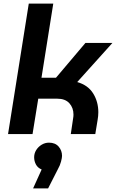

<svg xmlns="http://www.w3.org/2000/svg" viewBox="-20 -750 649 1074"><path d="M25 0 141 -730H278L212 -315H293L458 -510H609L412 -291Q472 -274 501 -227.5Q530 -181 530 -122Q530 -112 529 -101Q528 -90 526 -79L513 0H376L389 -88Q390 -93 390.5 -98.5Q391 -104 391 -109Q391 -147 368 -172.5Q345 -198 300 -198H194L162 0ZM165 304 213 198Q191 189 181 170Q171 151 171 130Q171 108 182.5 89.5Q194 71 213 59.5Q232 48 254 48Q289 48 308 70Q327 92 327 122Q327 132 321.5 153.5Q316 175 304 196L249 304Z"/></svg>

Font: MuseoModerno SemiBold
Style: Italic
Weight: 600
Italic angle: -9°
Designer: Pablo Cosgaya, Héctor Gatti, Marcela Romero, and the Authors of The MuseoModerno Project.
Foundry: Omnibus-Type Team
Version: Version 1.003